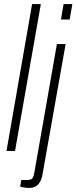

<svg xmlns="http://www.w3.org/2000/svg" viewBox="-20 -743 376 945"><path d="M12 0 138 -723H181L54 0ZM280 -647 293 -723H336L323 -647ZM123 182Q116 182 107.5 181Q99 180 91 178.5Q83 177 79 175L85 143H112Q133 143 139.5 134.5Q146 126 150 101L260 -526H303L190 111Q186 137 176.5 153Q167 169 153.5 175.5Q140 182 123 182Z"/></svg>

Font: Archivo ExtraCondensed Thin
Style: Italic
Weight: 250
Width: 2
Italic angle: -10°
Designer: Hector Gatti
Foundry: Omnibus-Type
Version: Version 2.001